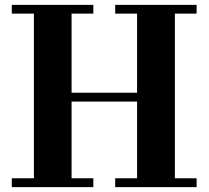

<svg xmlns="http://www.w3.org/2000/svg" viewBox="-20 -770 858 790"><path d="M28.5 -36.5H119.5V-714H28.5V-750H364V-714H274.5V-388.5H544V-714H454V-750H789V-714H699.5V-36.5H789V0H454V-36.5H544V-352H274.5V-36.5H364V0H28.5Z"/></svg>

Font: Bodoni* 06pt
Style: Bold
Weight: 700
Version: Version 2.3